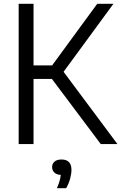

<svg xmlns="http://www.w3.org/2000/svg" viewBox="-20 -760 640 1013"><path d="M511.5 0 228 -378 493 -740H578.5L306.5 -369L307 -392.5L599.5 0ZM78.5 0V-740H157V0ZM144 -343.5V-415H263.5V-343.5ZM280.5 233Q293 203.5 297.5 182.5Q302 161.5 302 141L314 163H306Q281 163 268 151.5Q255 140 255 122Q255 103.5 267.8 92.5Q280.5 81.5 304.5 81.5Q330.5 81.5 343.8 95.2Q357 109 357 136Q357 157.5 349.8 183.5Q342.5 209.5 329 233Z"/></svg>

Font: Encode Sans SemiCondensed
Style: Regular
Weight: 400
Width: 4
Designer: Multiple Designers
Foundry: Impallari Type
Version: Version 3.002